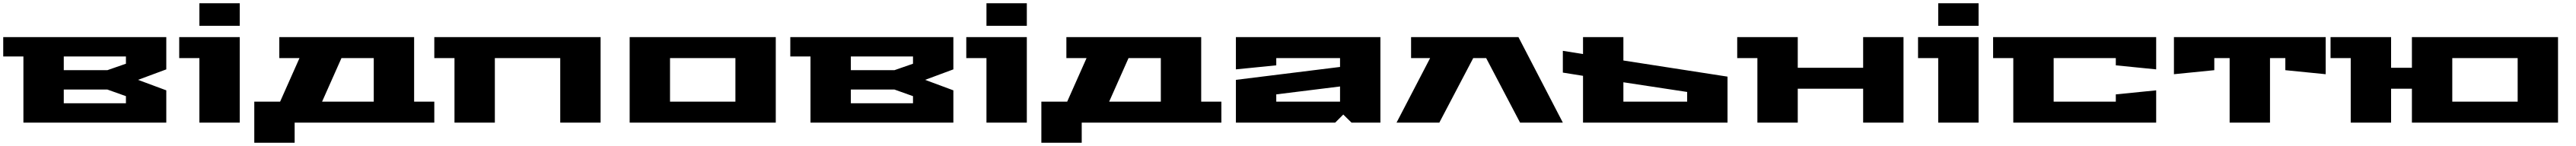

<svg xmlns="http://www.w3.org/2000/svg" viewBox="-20 -760 15954 905"><path d="M0 -410V-530H1010V-330L835 -265L1010 -200V0H125V-410ZM375 -120H760V-164L645 -205H375ZM375 -325H645L760 -365V-410H375Z M1090 -400V-530H1465V0H1215V-400ZM1215 -600V-740H1465V-600Z M1555 125V-130H1715L1835 -400H1710V-530H2545V-130H2670V0H1805V125ZM1975 -130H2295V-400H2095Z M2670 -400V-530H3700V0H3450V-400H3045V0H2795V-400Z M3880 0V-530H4785V0ZM4130 -130H4535V-400H4130Z M4875 -410V-530H5885V-330L5710 -265L5885 -200V0H5000V-410ZM5250 -120H5635V-164L5520 -205H5250ZM5250 -325H5520L5635 -365V-410H5250Z M5965 -400V-530H6340V0H6090V-400ZM6090 -600V-740H6340V-600Z M6430 125V-130H6590L6710 -400H6585V-530H7420V-130H7545V0H6680V125ZM6850 -130H7170V-400H6970Z M7635 0V-265L8280 -345V-400H7885V-355L7635 -330V-530H8530V0H8351L8300 -50L8250 0ZM7885 -130H8280V-224L7885 -175Z M8630 0 8838 -400H8720V-530H9385L9660 0H9395L9185 -400H9105L8895 0Z M9660 -310V-445L9785 -425V-530H10035V-385L10680 -285V0H9785V-290ZM10035 -130H10430V-190L10035 -250Z M10740 -400V-530H11115V-340H11520V-530H11770V0H11520V-210H11115V0H10865V-400Z M11860 -400V-530H12235V0H11985V-400ZM11985 -600V-740H12235V-600Z M12325 -400V-530H13335V-330L13085 -355V-400H12700V-130H13085V-175L13335 -200V0H12450V-400Z M13445 -300V-530H14385V-300L14135 -325V-400H14040V0H13790V-400H13695V-325Z M14415 -400V-530H14790V-340H14919V-530H15824V0H14919V-210H14790V0H14540V-400ZM15169 -130H15574V-400H15169Z"/></svg>

Font: Stalinist One
Style: Regular
Weight: 400
Designer: Jovanny Lemonad
Foundry: Alexey Maslov, Jovanny Lemonad
Version: Version 3.004